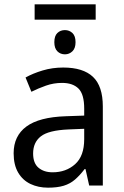

<svg xmlns="http://www.w3.org/2000/svg" viewBox="-20 -857 571 887"><path d="M422 -837V-766H140V-837ZM280 -718Q300 -718 314.5 -704.5Q329 -691 329 -662Q329 -634 314.5 -620Q300 -606 280 -606Q259 -606 245 -620Q231 -634 231 -662Q231 -691 245 -704.5Q259 -718 280 -718ZM272 -545Q364 -545 409.5 -502Q455 -459 455 -365V0H392L375 -76H371Q349 -47 326.5 -27.5Q304 -8 274.5 1Q245 10 202 10Q157 10 121 -7Q85 -24 64 -59.5Q43 -95 43 -149Q43 -229 102 -272.5Q161 -316 284 -320L369 -323V-355Q369 -422 342.5 -448Q316 -474 267 -474Q228 -474 192.5 -461.5Q157 -449 125 -433L98 -499Q132 -518 177 -531.5Q222 -545 272 -545ZM296 -259Q204 -255 168.5 -227Q133 -199 133 -148Q133 -103 158 -82Q183 -61 223 -61Q285 -61 327 -98.5Q369 -136 369 -214V-262Z"/></svg>

Font: Noto Sans Display
Style: Regular
Weight: 400
Designer: Monotype Design Team
Foundry: Monotype Imaging Inc.
Version: Version 2.003